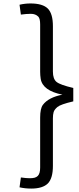

<svg xmlns="http://www.w3.org/2000/svg" viewBox="-20 -953 456 1104"><path d="M92.3 -925.8Q123.5 -933.1 155.3 -933.1Q225.6 -933.1 255.4 -903.3Q284.2 -873.5 284.2 -802.7V-541.5Q284.2 -499 305.2 -481.9Q326.2 -464.8 401.4 -447.3V-370.1Q328.1 -353 310.3 -337.9Q292.5 -322.8 288.3 -308.3Q284.2 -293.9 284.2 -272.9V1Q284.2 71.8 255.4 101.6Q225.6 131.3 159.7 131.3Q123.5 131.3 92.3 124L100.1 67.4Q131.3 71.8 149.9 71.8Q168.5 71.8 179.2 68.8Q189.9 65.9 197.3 58.6Q210.9 44.9 210.9 10.3V-276.9Q210.9 -329.1 226.6 -350.1Q258.8 -393.1 338.9 -408.7Q225.1 -431.2 213.9 -500Q210.9 -520 210.9 -540.5V-812Q210.9 -846.7 200.2 -857.4Q184.1 -873.5 157.7 -873.5Q131.3 -873.5 100.1 -869.1Z"/></svg>

Font: Armata
Style: Regular
Weight: 400
Designer: Viktoriya Grabowska
Foundry: Viktoriya Grabowska
Version: Version 1.002